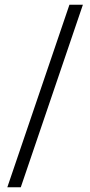

<svg xmlns="http://www.w3.org/2000/svg" viewBox="-20 -712 382 813"><path d="M11 81 274 -692H331L68 81Z"/></svg>

Font: Bricolage Grotesque 12pt ExtraLight
Style: Regular
Weight: 200
Designer: Mathieu Triay
Foundry: Atelier Triay
Version: Version 1.001; ttfautohint (v1.8.4.7-5d5b);gftools[0.9.33.de